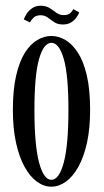

<svg xmlns="http://www.w3.org/2000/svg" viewBox="-20 -656 370 686"><path d="M163.5 11Q136.5 11 111.8 -7Q87 -25 67.8 -60Q48.5 -95 37.2 -146Q26 -197 26 -263.5Q26 -336 37.8 -386.5Q49.5 -437 69.2 -468Q89 -499 113.5 -513.2Q138 -527.5 163.5 -527.5Q189 -527.5 213.5 -513.2Q238 -499 258.2 -468Q278.5 -437 290.2 -386.5Q302 -336 302 -263.5Q302 -197 290.8 -146Q279.5 -95 260 -60Q240.5 -25 215.5 -7Q190.5 11 163.5 11ZM163.5 -13.5Q191.5 -13.5 208 -75.8Q224.5 -138 224.5 -263.5Q224.5 -387 208 -445Q191.5 -503 163.5 -503Q136 -503 119.5 -445Q103 -387 103 -263.5Q103 -138 119.5 -75.8Q136 -13.5 163.5 -13.5ZM205 -568.5Q186 -568.5 173.8 -576.8Q161.5 -585 150.8 -593.2Q140 -601.5 125 -601.5Q107.5 -601.5 98.5 -591.5Q89.5 -581.5 87 -576L65 -586.5Q68 -595.5 75.2 -606.8Q82.5 -618 95 -626.8Q107.5 -635.5 124.5 -635.5Q144.5 -635.5 157.2 -627.2Q170 -619 181.2 -610.5Q192.5 -602 208 -602Q224.5 -602 232 -610Q239.5 -618 242 -623.5L263 -611.5Q260.5 -604 253.2 -593.8Q246 -583.5 234 -576Q222 -568.5 205 -568.5Z"/></svg>

Font: Imbue 48pt
Style: Regular
Weight: 400
Designer: Tyler Finck
Foundry: Etcetera Type Company
Version: Version 1.102